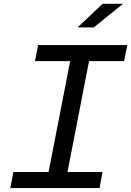

<svg xmlns="http://www.w3.org/2000/svg" viewBox="-20 -960 670 980"><path d="M32.5 0H488L503.5 -82H324.5L434.5 -648H613.5L630 -730H174.5L158.5 -648H338L228 -82H48.5ZM376 -820 503.5 -940.5H608L458.5 -820Z"/></svg>

Font: Monaspace Neon
Style: Italic
Weight: 400
Italic angle: -11°
Designer: Riley Cran & the Lettermatic Team
Foundry: Lettermatic
Version: Version 1.200 (Monaspace Neon)